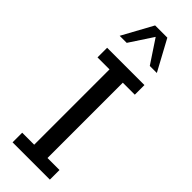

<svg xmlns="http://www.w3.org/2000/svg" viewBox="-267 -819 837 837"><g transform="rotate(45 152.0 -400.0)"><path d="M36.9 0V-59.3H110.9V-523.7H36.9V-583H266.9V-523.7H192.9V-59.3H266.9V0ZM38.7 -658.5 116 -799.8H191.3L267.9 -658.5H224.4L153 -766.3L82.2 -658.5Z"/></g></svg>

Font: Rokkitt SemiBold
Style: Regular
Weight: 600
Designer: Vernon Adams
Foundry: Vernon Adams
Version: Version 3.103